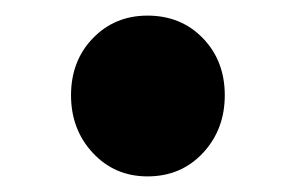

<svg xmlns="http://www.w3.org/2000/svg" viewBox="-20 -212 378 246"><path d="M169 14Q127 14 99 -16Q71 -46 71 -90Q71 -134 99 -163Q127 -192 169 -192Q212 -192 240 -163Q268 -134 268 -90Q268 -46 240 -16Q212 14 169 14Z"/></svg>

Font: Noto Sans HK Thin ExtraBold
Style: Regular
Weight: 800
Version: Version 2.004-H2;hotconv 1.0.118;makeotfexe 2.5.65603